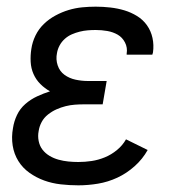

<svg xmlns="http://www.w3.org/2000/svg" viewBox="-20 -548 540 576"><path d="M215 8Q188 8 162 5Q136 2 112.5 -6.5Q89 -15 68.5 -29.5Q48 -44 35 -65Q22 -86 18 -111.5Q14 -137 19 -164Q22 -184 31 -203Q40 -222 56 -236Q72 -250 91.5 -259Q111 -268 130 -274Q114 -283 101 -296Q88 -309 80.5 -326Q73 -343 72 -362.5Q71 -382 74 -401Q77 -422 86.5 -441.5Q96 -461 111.5 -476Q127 -491 146.5 -501.5Q166 -512 186 -518Q206 -524 226.5 -526Q247 -528 267 -528Q289 -528 311 -525.5Q333 -523 353 -517Q373 -511 391 -500Q409 -489 421 -472Q433 -455 437.5 -434Q442 -413 439 -391Q438 -389 438 -387.5Q438 -386 437 -384H360Q360 -385 360 -386Q360 -387 360 -387Q363 -405 355 -420.5Q347 -436 333 -444Q319 -452 302 -455Q285 -458 267 -458Q255 -458 243 -457Q231 -456 219 -453Q207 -450 195.5 -445Q184 -440 174.5 -431.5Q165 -423 159 -412Q153 -401 151 -389Q147 -370 153 -352Q159 -334 173.5 -323.5Q188 -313 206.5 -309Q225 -305 244 -305H300L288 -235H233Q219 -235 205 -234Q191 -233 177 -229.5Q163 -226 149.5 -220Q136 -214 124 -204.5Q112 -195 105 -182Q98 -169 96 -155Q93 -140 96 -125Q99 -110 107.5 -99Q116 -88 128.5 -80.5Q141 -73 155.5 -69Q170 -65 185 -63.5Q200 -62 215 -62Q235 -62 255 -65Q275 -68 294.5 -76Q314 -84 331 -98Q348 -112 358 -130L423 -98Q408 -71 384 -49.5Q360 -28 332 -15Q304 -2 274 3Q244 8 215 8Z"/></svg>

Font: Iosevka SS04
Style: Italic
Weight: 400
Italic angle: -9°
Monospace: yes
Designer: Belleve Invis
Foundry: Belleve Invis
Version: Version 19.0.0; ttfautohint (v1.8.4)